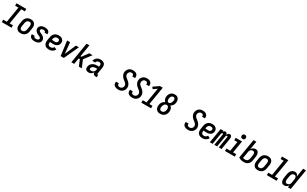

<svg xmlns="http://www.w3.org/2000/svg" viewBox="488 -3348 9529 5959"><g transform="rotate(30 5252.5 -368.5)"><path d="M28 0 27 -88H157L250 -647H132L131 -735H481L482 -647H352L259 -88H377L378 0Z M705 8Q675 8 647 2Q619 -4 596 -19Q573 -34 557.5 -56.5Q542 -79 534.5 -106Q527 -133 527 -162.5Q527 -192 532 -221L552 -341Q556 -366 565 -391Q574 -416 588.5 -438Q603 -460 623.5 -478Q644 -496 668.5 -507.5Q693 -519 718 -523.5Q743 -528 768 -528Q798 -528 826 -522Q854 -516 877 -501Q900 -486 916 -463.5Q932 -441 939.5 -414Q947 -387 946.5 -357.5Q946 -328 941 -299L921 -179Q917 -154 908.5 -129Q900 -104 885.5 -82Q871 -60 850.5 -42Q830 -24 805.5 -12.5Q781 -1 755.5 3.5Q730 8 705 8ZM706 -80Q727 -80 749 -88.5Q771 -97 786 -113.5Q801 -130 809.5 -151Q818 -172 822 -193L842 -313Q844 -328 845 -343Q846 -358 844 -372.5Q842 -387 836 -400Q830 -413 820 -422.5Q810 -432 796.5 -436Q783 -440 768 -440Q747 -440 725 -431.5Q703 -423 687.5 -406.5Q672 -390 663.5 -369Q655 -348 652 -327L632 -207Q629 -192 628.5 -177Q628 -162 630 -147.5Q632 -133 637.5 -120Q643 -107 653 -97.5Q663 -88 677 -84Q691 -80 706 -80Z M1204 8Q1181 8 1158 5.5Q1135 3 1114 -3.5Q1093 -10 1074.5 -21.5Q1056 -33 1043 -50.5Q1030 -68 1025 -90Q1020 -112 1024 -135L1025 -142H1126V-139Q1123 -124 1129.5 -111.5Q1136 -99 1148.5 -92Q1161 -85 1175 -82.5Q1189 -80 1204 -80Q1219 -80 1234 -82Q1249 -84 1263 -89.5Q1277 -95 1289 -106.5Q1301 -118 1304 -132Q1306 -149 1298 -163.5Q1290 -178 1277.5 -187Q1265 -196 1250 -202.5Q1235 -209 1220 -215Q1205 -221 1191.5 -228Q1178 -235 1164 -243.5Q1150 -252 1138.5 -262Q1127 -272 1116.5 -283.5Q1106 -295 1097.5 -308.5Q1089 -322 1084 -337Q1079 -352 1077.5 -369Q1076 -386 1078 -403Q1082 -422 1091.5 -441Q1101 -460 1116.5 -475.5Q1132 -491 1150.5 -501.5Q1169 -512 1189 -518Q1209 -524 1229 -526Q1249 -528 1269 -528Q1292 -528 1314 -525.5Q1336 -523 1356.5 -516.5Q1377 -510 1394.5 -498.5Q1412 -487 1424.5 -470Q1437 -453 1441.5 -431.5Q1446 -410 1442 -387L1441 -381H1340V-383Q1342 -397 1337 -409.5Q1332 -422 1321 -428.5Q1310 -435 1296.5 -437.5Q1283 -440 1270 -440Q1256 -440 1242 -438Q1228 -436 1214.5 -430.5Q1201 -425 1190.5 -413.5Q1180 -402 1178 -388Q1175 -371 1183 -357Q1191 -343 1203.5 -333.5Q1216 -324 1231 -317.5Q1246 -311 1260.5 -305Q1275 -299 1289.5 -292Q1304 -285 1317 -276.5Q1330 -268 1342.5 -258Q1355 -248 1365.5 -236.5Q1376 -225 1383.5 -211.5Q1391 -198 1397 -183Q1403 -168 1404.5 -151.5Q1406 -135 1403 -118Q1400 -97 1389 -77.5Q1378 -58 1362 -43Q1346 -28 1326.5 -18Q1307 -8 1286.5 -2Q1266 4 1245 6Q1224 8 1204 8Z M1720 8Q1690 8 1660.5 2.5Q1631 -3 1606.5 -17Q1582 -31 1564 -53Q1546 -75 1537 -102.5Q1528 -130 1527.5 -160.5Q1527 -191 1532 -221L1552 -341Q1556 -367 1565 -391.5Q1574 -416 1588.5 -438.5Q1603 -461 1624 -479Q1645 -497 1669.5 -508.5Q1694 -520 1719.5 -524Q1745 -528 1770 -528Q1796 -528 1821 -524Q1846 -520 1868 -510Q1890 -500 1907.5 -483.5Q1925 -467 1935.5 -445.5Q1946 -424 1950 -399Q1954 -374 1949 -348Q1946 -327 1936 -306Q1926 -285 1910 -268Q1894 -251 1873.5 -239Q1853 -227 1832 -220Q1811 -213 1789 -211Q1767 -209 1745 -209Q1717 -209 1689 -210Q1661 -211 1633 -215L1632 -207Q1628 -183 1629.5 -159.5Q1631 -136 1642.5 -117Q1654 -98 1675.5 -89Q1697 -80 1721 -80Q1737 -80 1754 -83.5Q1771 -87 1786.5 -96Q1802 -105 1815 -118.5Q1828 -132 1836 -148L1920 -108Q1905 -82 1883.5 -59Q1862 -36 1835 -20.5Q1808 -5 1778.5 1.5Q1749 8 1720 8ZM1758 -294Q1773 -294 1788.5 -297.5Q1804 -301 1817 -310Q1830 -319 1839 -332.5Q1848 -346 1850 -361Q1853 -378 1848.5 -394Q1844 -410 1832 -420.5Q1820 -431 1804 -435.5Q1788 -440 1771 -440Q1749 -440 1727 -432.5Q1705 -425 1688.5 -408Q1672 -391 1663.5 -370Q1655 -349 1652 -327L1648 -303Q1661 -300 1675 -299.5Q1689 -299 1703 -298Q1717 -297 1730.5 -295.5Q1744 -294 1758 -294Z M2136 0 2069 -520H2175L2209 -173Q2211 -161 2212 -149Q2213 -137 2214 -125Q2219 -137 2224 -149Q2229 -161 2235 -173L2385 -520H2491L2252 0Z M2520 0 2641 -735H2743L2672 -304H2704L2863 -520H2982L2785 -260L2896 0H2790L2701 -216H2657L2622 0Z M3139 8Q3111 8 3084.5 0Q3058 -8 3040 -27Q3022 -46 3017.5 -74Q3013 -102 3017 -130Q3022 -157 3032.5 -183.5Q3043 -210 3062 -232Q3081 -254 3105.5 -270.5Q3130 -287 3156.5 -296.5Q3183 -306 3210.5 -309.5Q3238 -313 3265 -313H3334L3339 -347Q3342 -365 3340 -383Q3338 -401 3328 -414.5Q3318 -428 3301.5 -434Q3285 -440 3266 -440Q3250 -440 3232.5 -436Q3215 -432 3200.5 -421.5Q3186 -411 3176 -395.5Q3166 -380 3163 -364H3062Q3067 -386 3076 -408.5Q3085 -431 3100 -450.5Q3115 -470 3134 -485.5Q3153 -501 3175 -510.5Q3197 -520 3220 -524Q3243 -528 3266 -528Q3293 -528 3319 -523.5Q3345 -519 3367.5 -508Q3390 -497 3407 -478.5Q3424 -460 3432.5 -436Q3441 -412 3442 -385.5Q3443 -359 3439 -332L3401 -103Q3400 -98 3400 -93.5Q3400 -89 3403 -86Q3406 -83 3410.5 -81.5Q3415 -80 3419 -80H3436L3435 8H3404Q3382 8 3361.5 3Q3341 -2 3325 -14.5Q3309 -27 3302 -47Q3295 -67 3296 -88Q3285 -67 3268.5 -48.5Q3252 -30 3230.5 -17Q3209 -4 3185.5 2Q3162 8 3139 8ZM3193 -80Q3208 -80 3223.5 -83.5Q3239 -87 3253 -95.5Q3267 -104 3278 -116.5Q3289 -129 3296.5 -143Q3304 -157 3308.5 -172Q3313 -187 3315 -202L3319 -225H3265Q3242 -225 3218.5 -221Q3195 -217 3173.5 -204.5Q3152 -192 3137.5 -171.5Q3123 -151 3119 -128Q3117 -119 3119.5 -110.5Q3122 -102 3128 -96.5Q3134 -91 3142 -88Q3150 -85 3158 -83Q3166 -81 3175 -80.5Q3184 -80 3193 -80Z M4204 8Q4178 8 4153.5 4.5Q4129 1 4106.5 -8Q4084 -17 4065 -32Q4046 -47 4034.5 -68Q4023 -89 4020 -114Q4017 -139 4021 -165L4022 -172H4123V-168Q4120 -150 4124 -132Q4128 -114 4139.5 -102Q4151 -90 4168.5 -85Q4186 -80 4204 -80Q4224 -80 4244 -85.5Q4264 -91 4280 -104.5Q4296 -118 4306 -137Q4316 -156 4319 -175Q4323 -201 4316 -225Q4309 -249 4294.5 -267.5Q4280 -286 4261.5 -300.5Q4243 -315 4224 -329.5Q4205 -344 4187.5 -359.5Q4170 -375 4154.5 -393Q4139 -411 4127 -431.5Q4115 -452 4107 -475Q4099 -498 4096.5 -523Q4094 -548 4099 -574Q4103 -597 4112 -619.5Q4121 -642 4135.5 -662.5Q4150 -683 4169.5 -699Q4189 -715 4211.5 -725Q4234 -735 4258 -739Q4282 -743 4305 -743Q4330 -743 4354.5 -739.5Q4379 -736 4400.5 -727Q4422 -718 4439.5 -702.5Q4457 -687 4468 -666.5Q4479 -646 4482 -621.5Q4485 -597 4480 -572L4479 -564H4378L4379 -568Q4382 -586 4378.5 -603Q4375 -620 4364.5 -632.5Q4354 -645 4338 -650Q4322 -655 4305 -655Q4286 -655 4267 -649Q4248 -643 4233.5 -629Q4219 -615 4210.5 -597Q4202 -579 4198 -560Q4194 -534 4200.5 -510.5Q4207 -487 4221.5 -468Q4236 -449 4254.5 -434.5Q4273 -420 4292 -405.5Q4311 -391 4329 -375.5Q4347 -360 4362.5 -342Q4378 -324 4390.5 -303.5Q4403 -283 4410.5 -260.5Q4418 -238 4420.5 -212.5Q4423 -187 4419 -162Q4415 -138 4405 -114.5Q4395 -91 4379.5 -71Q4364 -51 4343.5 -35Q4323 -19 4300 -9Q4277 1 4252.5 4.5Q4228 8 4204 8Z M4704 8Q4678 8 4653.5 4.5Q4629 1 4606.5 -8Q4584 -17 4565 -32Q4546 -47 4534.5 -68Q4523 -89 4520 -114Q4517 -139 4521 -165L4522 -172H4623V-168Q4620 -150 4624 -132Q4628 -114 4639.5 -102Q4651 -90 4668.5 -85Q4686 -80 4704 -80Q4724 -80 4744 -85.5Q4764 -91 4780 -104.5Q4796 -118 4806 -137Q4816 -156 4819 -175Q4823 -201 4816 -225Q4809 -249 4794.5 -267.5Q4780 -286 4761.5 -300.5Q4743 -315 4724 -329.5Q4705 -344 4687.5 -359.5Q4670 -375 4654.5 -393Q4639 -411 4627 -431.5Q4615 -452 4607 -475Q4599 -498 4596.5 -523Q4594 -548 4599 -574Q4603 -597 4612 -619.5Q4621 -642 4635.5 -662.5Q4650 -683 4669.5 -699Q4689 -715 4711.5 -725Q4734 -735 4758 -739Q4782 -743 4805 -743Q4830 -743 4854.5 -739.5Q4879 -736 4900.5 -727Q4922 -718 4939.5 -702.5Q4957 -687 4968 -666.5Q4979 -646 4982 -621.5Q4985 -597 4980 -572L4979 -564H4878L4879 -568Q4882 -586 4878.5 -603Q4875 -620 4864.5 -632.5Q4854 -645 4838 -650Q4822 -655 4805 -655Q4786 -655 4767 -649Q4748 -643 4733.5 -629Q4719 -615 4710.5 -597Q4702 -579 4698 -560Q4694 -534 4700.5 -510.5Q4707 -487 4721.5 -468Q4736 -449 4754.5 -434.5Q4773 -420 4792 -405.5Q4811 -391 4829 -375.5Q4847 -360 4862.5 -342Q4878 -324 4890.5 -303.5Q4903 -283 4910.5 -260.5Q4918 -238 4920.5 -212.5Q4923 -187 4919 -162Q4915 -138 4905 -114.5Q4895 -91 4879.5 -71Q4864 -51 4843.5 -35Q4823 -19 4800 -9Q4777 1 4752.5 4.5Q4728 8 4704 8Z M5028 0 5027 -88H5165L5255 -630L5123 -539L5075 -600L5272 -735H5373L5266 -88H5377L5378 0Z M5705 8Q5676 8 5648.5 2Q5621 -4 5599 -18.5Q5577 -33 5560.5 -55Q5544 -77 5536 -102.5Q5528 -128 5527 -156.5Q5526 -185 5531 -214Q5536 -241 5545.5 -267.5Q5555 -294 5572.5 -317Q5590 -340 5613.5 -357.5Q5637 -375 5664 -386Q5644 -400 5630.5 -421Q5617 -442 5610 -466Q5603 -490 5602 -516Q5601 -542 5606 -569Q5612 -603 5628 -636.5Q5644 -670 5671.5 -695Q5699 -720 5734.5 -731.5Q5770 -743 5804 -743Q5831 -743 5856.5 -737Q5882 -731 5902.5 -717Q5923 -703 5937.5 -682Q5952 -661 5959.5 -636.5Q5967 -612 5967.5 -585.5Q5968 -559 5964 -532Q5960 -508 5951.5 -484.5Q5943 -461 5928.5 -440Q5914 -419 5894 -402Q5874 -385 5851 -374Q5874 -360 5890.5 -338Q5907 -316 5915 -290Q5923 -264 5924.5 -235Q5926 -206 5921 -177Q5917 -152 5908 -127.5Q5899 -103 5884.5 -81.5Q5870 -60 5849 -42Q5828 -24 5804 -13Q5780 -2 5755 3Q5730 8 5705 8ZM5766 -422Q5786 -422 5804.5 -434.5Q5823 -447 5835 -465Q5847 -483 5853.5 -503Q5860 -523 5864 -543Q5866 -556 5866.5 -569Q5867 -582 5865.5 -594Q5864 -606 5859.5 -617.5Q5855 -629 5847 -637.5Q5839 -646 5827.5 -650.5Q5816 -655 5803 -655Q5784 -655 5765.5 -646.5Q5747 -638 5734 -623Q5721 -608 5714.5 -589.5Q5708 -571 5705 -553Q5703 -538 5702 -524Q5701 -510 5702.5 -496.5Q5704 -483 5707.5 -469.5Q5711 -456 5719 -445.5Q5727 -435 5739.5 -428.5Q5752 -422 5766 -422ZM5706 -80Q5727 -80 5748.5 -88.5Q5770 -97 5785.5 -113.5Q5801 -130 5809.5 -151Q5818 -172 5822 -193Q5824 -209 5825 -225Q5826 -241 5824 -256.5Q5822 -272 5816 -286Q5810 -300 5801 -311Q5792 -322 5777.5 -328Q5763 -334 5747 -334Q5724 -334 5702.5 -322Q5681 -310 5666.5 -290.5Q5652 -271 5643.5 -248.5Q5635 -226 5631 -203Q5628 -181 5628.5 -159Q5629 -137 5638 -119Q5647 -101 5665.5 -90.5Q5684 -80 5706 -80Z M6704 8Q6678 8 6653.5 4.5Q6629 1 6606.5 -8Q6584 -17 6565 -32Q6546 -47 6534.5 -68Q6523 -89 6520 -114Q6517 -139 6521 -165L6522 -172H6623V-168Q6620 -150 6624 -132Q6628 -114 6639.5 -102Q6651 -90 6668.5 -85Q6686 -80 6704 -80Q6724 -80 6744 -85.5Q6764 -91 6780 -104.5Q6796 -118 6806 -137Q6816 -156 6819 -175Q6823 -201 6816 -225Q6809 -249 6794.5 -267.5Q6780 -286 6761.5 -300.5Q6743 -315 6724 -329.5Q6705 -344 6687.5 -359.5Q6670 -375 6654.5 -393Q6639 -411 6627 -431.5Q6615 -452 6607 -475Q6599 -498 6596.5 -523Q6594 -548 6599 -574Q6603 -597 6612 -619.5Q6621 -642 6635.5 -662.5Q6650 -683 6669.5 -699Q6689 -715 6711.5 -725Q6734 -735 6758 -739Q6782 -743 6805 -743Q6830 -743 6854.5 -739.5Q6879 -736 6900.5 -727Q6922 -718 6939.5 -702.5Q6957 -687 6968 -666.5Q6979 -646 6982 -621.5Q6985 -597 6980 -572L6979 -564H6878L6879 -568Q6882 -586 6878.5 -603Q6875 -620 6864.5 -632.5Q6854 -645 6838 -650Q6822 -655 6805 -655Q6786 -655 6767 -649Q6748 -643 6733.5 -629Q6719 -615 6710.5 -597Q6702 -579 6698 -560Q6694 -534 6700.5 -510.5Q6707 -487 6721.5 -468Q6736 -449 6754.5 -434.5Q6773 -420 6792 -405.5Q6811 -391 6829 -375.5Q6847 -360 6862.5 -342Q6878 -324 6890.5 -303.5Q6903 -283 6910.5 -260.5Q6918 -238 6920.5 -212.5Q6923 -187 6919 -162Q6915 -138 6905 -114.5Q6895 -91 6879.5 -71Q6864 -51 6843.5 -35Q6823 -19 6800 -9Q6777 1 6752.5 4.5Q6728 8 6704 8Z M7220 8Q7190 8 7160.5 2.5Q7131 -3 7106.5 -17Q7082 -31 7064 -53Q7046 -75 7037 -102.5Q7028 -130 7027.5 -160.5Q7027 -191 7032 -221L7052 -341Q7056 -367 7065 -391.5Q7074 -416 7088.5 -438.5Q7103 -461 7124 -479Q7145 -497 7169.5 -508.5Q7194 -520 7219.5 -524Q7245 -528 7270 -528Q7296 -528 7321 -524Q7346 -520 7368 -510Q7390 -500 7407.5 -483.5Q7425 -467 7435.5 -445.5Q7446 -424 7450 -399Q7454 -374 7449 -348Q7446 -327 7436 -306Q7426 -285 7410 -268Q7394 -251 7373.5 -239Q7353 -227 7332 -220Q7311 -213 7289 -211Q7267 -209 7245 -209Q7217 -209 7189 -210Q7161 -211 7133 -215L7132 -207Q7128 -183 7129.5 -159.5Q7131 -136 7142.5 -117Q7154 -98 7175.5 -89Q7197 -80 7221 -80Q7237 -80 7254 -83.5Q7271 -87 7286.5 -96Q7302 -105 7315 -118.5Q7328 -132 7336 -148L7420 -108Q7405 -82 7383.5 -59Q7362 -36 7335 -20.5Q7308 -5 7278.5 1.5Q7249 8 7220 8ZM7258 -294Q7273 -294 7288.5 -297.5Q7304 -301 7317 -310Q7330 -319 7339 -332.5Q7348 -346 7350 -361Q7353 -378 7348.5 -394Q7344 -410 7332 -420.5Q7320 -431 7304 -435.5Q7288 -440 7271 -440Q7249 -440 7227 -432.5Q7205 -425 7188.5 -408Q7172 -391 7163.5 -370Q7155 -349 7152 -327L7148 -303Q7161 -300 7175 -299.5Q7189 -299 7203 -298Q7217 -297 7230.5 -295.5Q7244 -294 7258 -294Z M7484 0 7570 -520H7669L7661 -475Q7668 -486 7676 -496Q7684 -506 7695 -513.5Q7706 -521 7718 -524.5Q7730 -528 7742 -528Q7757 -528 7770 -522Q7783 -516 7791.5 -504.5Q7800 -493 7804.5 -479.5Q7809 -466 7810 -451Q7816 -466 7824.5 -479.5Q7833 -493 7845 -504.5Q7857 -516 7872 -522Q7887 -528 7902 -528Q7918 -528 7932 -521Q7946 -514 7954.5 -501.5Q7963 -489 7966.5 -474Q7970 -459 7970.5 -443Q7971 -427 7970 -411Q7969 -395 7966 -379L7904 0H7805L7870 -395Q7871 -403 7871 -410.5Q7871 -418 7869 -425Q7867 -432 7861.5 -437Q7856 -442 7848 -442Q7840 -442 7833.5 -436.5Q7827 -431 7822.5 -424Q7818 -417 7815 -409Q7812 -401 7810 -393.5Q7808 -386 7806.5 -378Q7805 -370 7804 -362L7744 0H7644L7709 -395Q7710 -403 7710.5 -410.5Q7711 -418 7709 -425Q7707 -432 7701.5 -437Q7696 -442 7688 -442Q7680 -442 7673.5 -436.5Q7667 -431 7662.5 -424Q7658 -417 7655 -409Q7652 -401 7650 -393.5Q7648 -386 7646 -378Q7644 -370 7643 -362L7583 0Z M8028 0 8027 -88H8164L8221 -432H8110V-520H8338L8266 -88H8377L8378 0ZM8311 -595Q8293 -595 8276.5 -601.5Q8260 -608 8250.5 -621.5Q8241 -635 8238 -652.5Q8235 -670 8238 -688Q8240 -701 8246.5 -712.5Q8253 -724 8263.5 -731.5Q8274 -739 8286.5 -742Q8299 -745 8312 -745Q8330 -745 8346.5 -738.5Q8363 -732 8372.5 -718.5Q8382 -705 8385.5 -687.5Q8389 -670 8386 -652Q8383 -639 8377 -627.5Q8371 -616 8360 -608.5Q8349 -601 8336.5 -598Q8324 -595 8311 -595Z M8705 8Q8652 8 8602 -4.5Q8552 -17 8511 -47L8625 -735H8727L8679 -443Q8691 -462 8707.5 -478.5Q8724 -495 8743 -506.5Q8762 -518 8783.5 -523Q8805 -528 8826 -528Q8852 -528 8875.5 -519Q8899 -510 8914 -491.5Q8929 -473 8936.5 -449.5Q8944 -426 8946.5 -401Q8949 -376 8947 -350Q8945 -324 8941 -299L8921 -179Q8917 -154 8908.5 -129Q8900 -104 8885.5 -82Q8871 -60 8850.5 -41.5Q8830 -23 8805.5 -12Q8781 -1 8755.5 3.5Q8730 8 8705 8ZM8705 -80Q8727 -80 8748.5 -88Q8770 -96 8785.5 -113Q8801 -130 8809.5 -151Q8818 -172 8822 -193L8842 -313Q8844 -328 8845 -342.5Q8846 -357 8844 -371Q8842 -385 8837.5 -398.5Q8833 -412 8823.5 -421.5Q8814 -431 8800.5 -435.5Q8787 -440 8772 -440Q8753 -440 8732.5 -433Q8712 -426 8696.5 -411.5Q8681 -397 8673 -377.5Q8665 -358 8662 -339L8621 -91Q8641 -85 8662.5 -82.5Q8684 -80 8705 -80Z M9205 8Q9175 8 9147 2Q9119 -4 9096 -19Q9073 -34 9057.5 -56.5Q9042 -79 9034.5 -106Q9027 -133 9027 -162.5Q9027 -192 9032 -221L9052 -341Q9056 -366 9065 -391Q9074 -416 9088.5 -438Q9103 -460 9123.5 -478Q9144 -496 9168.5 -507.5Q9193 -519 9218 -523.5Q9243 -528 9268 -528Q9298 -528 9326 -522Q9354 -516 9377 -501Q9400 -486 9416 -463.5Q9432 -441 9439.5 -414Q9447 -387 9446.5 -357.5Q9446 -328 9441 -299L9421 -179Q9417 -154 9408.5 -129Q9400 -104 9385.5 -82Q9371 -60 9350.5 -42Q9330 -24 9305.5 -12.5Q9281 -1 9255.5 3.5Q9230 8 9205 8ZM9206 -80Q9227 -80 9249 -88.5Q9271 -97 9286 -113.5Q9301 -130 9309.5 -151Q9318 -172 9322 -193L9342 -313Q9344 -328 9345 -343Q9346 -358 9344 -372.5Q9342 -387 9336 -400Q9330 -413 9320 -422.5Q9310 -432 9296.5 -436Q9283 -440 9268 -440Q9247 -440 9225 -431.5Q9203 -423 9187.5 -406.5Q9172 -390 9163.5 -369Q9155 -348 9152 -327L9132 -207Q9129 -192 9128.5 -177Q9128 -162 9130 -147.5Q9132 -133 9137.5 -120Q9143 -107 9153 -97.5Q9163 -88 9177 -84Q9191 -80 9206 -80Z M9528 0 9527 -88H9664L9757 -647H9646L9645 -735H9873L9766 -88H9877L9878 0Z M10147 8Q10121 8 10097.5 -1Q10074 -10 10059 -28.5Q10044 -47 10036.5 -70.5Q10029 -94 10027 -119Q10025 -144 10026.5 -170Q10028 -196 10032 -221L10052 -341Q10056 -364 10062.5 -386.5Q10069 -409 10080 -430Q10091 -451 10107 -470Q10123 -489 10143 -502.5Q10163 -516 10186 -522Q10209 -528 10231 -528Q10254 -528 10276 -521.5Q10298 -515 10313.5 -500Q10329 -485 10338.5 -465.5Q10348 -446 10352 -424L10403 -735H10505L10384 0H10282L10294 -77Q10282 -58 10266 -41.5Q10250 -25 10230.5 -13.5Q10211 -2 10189.5 3Q10168 8 10147 8ZM10202 -80Q10221 -80 10241 -87Q10261 -94 10276.5 -108.5Q10292 -123 10300.5 -142.5Q10309 -162 10312 -181L10332 -301Q10334 -317 10335 -333Q10336 -349 10334.5 -364Q10333 -379 10328 -393.5Q10323 -408 10313.5 -419Q10304 -430 10289.5 -435Q10275 -440 10259 -440Q10239 -440 10218.5 -431Q10198 -422 10184 -405Q10170 -388 10162.5 -367.5Q10155 -347 10152 -327L10132 -207Q10129 -192 10128.5 -177.5Q10128 -163 10129.5 -149Q10131 -135 10136 -121.5Q10141 -108 10150 -98.5Q10159 -89 10173 -84.5Q10187 -80 10202 -80Z"/></g></svg>

Font: Iosevka SS18 Semibold
Style: Italic
Weight: 600
Italic angle: -9°
Monospace: yes
Designer: Belleve Invis
Foundry: Belleve Invis
Version: Version 25.1.1; ttfautohint (v1.8.4)